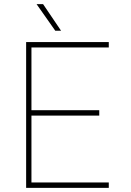

<svg xmlns="http://www.w3.org/2000/svg" viewBox="-20 -916 640 936"><path d="M463.9 -352.5H133.3V-26.4H510.3V0H107.4V-710.9H510.3V-684.6H133.3V-378.9H463.9ZM277.8 -766.1H249.5L158.2 -896H189.9Z"/></svg>

Font: TypoPRO Roboto Mono
Style: Regular
Weight: 250
Designer: Google
Version: Version 2.000986; 2015; ttfautohint (v1.3)